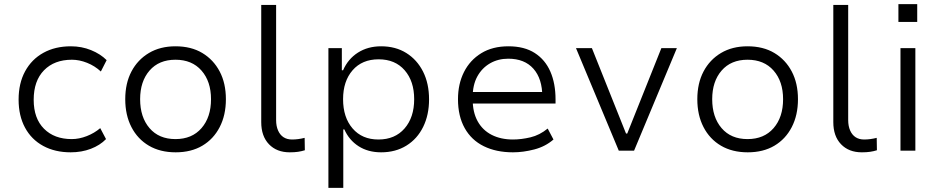

<svg xmlns="http://www.w3.org/2000/svg" viewBox="-20 -729 4550 929"><path d="M322 8Q246 8 189 -23Q132 -54 101 -111.5Q70 -169 70 -247Q70 -326 101.5 -384Q133 -442 190 -473.5Q247 -505 323 -505Q375 -505 420.5 -486.5Q466 -468 496 -438L468 -383Q439 -410 401.5 -425Q364 -440 328 -440Q243 -440 193 -389Q143 -338 143 -246Q143 -156 193 -106Q243 -56 327 -56Q363 -56 400 -70.5Q437 -85 465 -109L493 -56Q464 -26 419.5 -9Q375 8 322 8Z M830 8Q755 8 700.5 -24Q646 -56 616 -114Q586 -172 586 -249Q586 -326 616 -383Q646 -440 700.5 -472.5Q755 -505 829 -505Q905 -505 959 -472.5Q1013 -440 1043 -383Q1073 -326 1073 -249Q1073 -172 1043 -114Q1013 -56 959 -24Q905 8 830 8ZM829 -56Q909 -56 955 -109Q1001 -162 1001 -249Q1001 -335 955 -387.5Q909 -440 829 -440Q749 -440 703.5 -387.5Q658 -335 658 -249Q658 -162 703.5 -109Q749 -56 829 -56Z M1382 8Q1319 8 1281.5 -31Q1244 -70 1244 -138V-705H1316V-148Q1316 -119 1325.5 -97.5Q1335 -76 1352 -65Q1369 -54 1393 -54Q1408 -54 1423 -56Q1438 -58 1454 -62L1455 -2Q1439 3 1422 5.5Q1405 8 1382 8Z M1569 180V-496H1634V-389H1640Q1664 -444 1712 -474.5Q1760 -505 1824 -505Q1894 -505 1946 -472.5Q1998 -440 2027 -382.5Q2056 -325 2056 -248Q2056 -173 2027.5 -115Q1999 -57 1946.5 -24.5Q1894 8 1824 8Q1761 8 1715 -21.5Q1669 -51 1646 -103H1641V180ZM1811 -54Q1891 -54 1937.5 -107.5Q1984 -161 1984 -249Q1984 -336 1938 -389Q1892 -442 1812 -442Q1732 -442 1686 -389Q1640 -336 1640 -249Q1640 -161 1686 -107.5Q1732 -54 1811 -54Z M2462 8Q2381 8 2321 -21.5Q2261 -51 2228.5 -109Q2196 -167 2196 -249Q2196 -323 2225 -380.5Q2254 -438 2308.5 -471.5Q2363 -505 2440 -505Q2517 -505 2567.5 -472.5Q2618 -440 2643 -382.5Q2668 -325 2668 -248V-228H2247V-284H2626L2604 -261Q2604 -348 2561 -396.5Q2518 -445 2439 -445Q2390 -445 2351 -422.5Q2312 -400 2289.5 -359Q2267 -318 2267 -259V-249Q2267 -186 2291 -142.5Q2315 -99 2359 -76.5Q2403 -54 2462 -54Q2502 -54 2546.5 -64.5Q2591 -75 2630 -107L2658 -54Q2619 -20 2565.5 -6Q2512 8 2462 8Z M2974 0 2767 -496H2844L3009 -83H3015L3180 -496H3255L3048 0Z M3598 8Q3523 8 3468.5 -24Q3414 -56 3384 -114Q3354 -172 3354 -249Q3354 -326 3384 -383Q3414 -440 3468.5 -472.5Q3523 -505 3597 -505Q3673 -505 3727 -472.5Q3781 -440 3811 -383Q3841 -326 3841 -249Q3841 -172 3811 -114Q3781 -56 3727 -24Q3673 8 3598 8ZM3597 -56Q3677 -56 3723 -109Q3769 -162 3769 -249Q3769 -335 3723 -387.5Q3677 -440 3597 -440Q3517 -440 3471.5 -387.5Q3426 -335 3426 -249Q3426 -162 3471.5 -109Q3517 -56 3597 -56Z M4150 8Q4087 8 4049.5 -31Q4012 -70 4012 -138V-705H4084V-148Q4084 -119 4093.5 -97.5Q4103 -76 4120 -65Q4137 -54 4161 -54Q4176 -54 4191 -56Q4206 -58 4222 -62L4223 -2Q4207 3 4190 5.5Q4173 8 4150 8Z M4327 -623V-709H4418V-623ZM4337 0V-496H4409V0Z"/></svg>

Font: Nunito Sans 6pt Light
Style: Regular
Weight: 300
Version: Version 3.101;gftools[0.9.27]